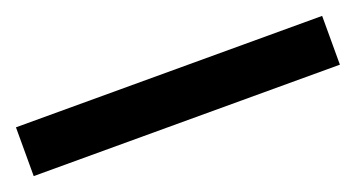

<svg xmlns="http://www.w3.org/2000/svg" viewBox="-24 -48 569 307"><g transform="rotate(-20 260.5 105.5)"><path d="M0 147V64H521V147Z"/></g></svg>

Font: Jost* Semi
Style: Regular
Weight: 600
Version: Version 3.7